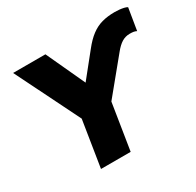

<svg xmlns="http://www.w3.org/2000/svg" viewBox="-154 -891 1089 1065"><g transform="rotate(-30 390.5 -358.0)"><path d="M202 0 260 -365 275 -243 46 -705H253L370 -452H363L486 -605Q519 -647 551.5 -671.5Q584 -696 620.5 -706Q657 -716 702 -716Q717 -716 732 -714.5Q747 -713 760 -710Q773 -707 781 -702L758 -562Q748 -567 738.5 -568.5Q729 -570 714 -570Q687 -570 664 -556Q641 -542 616 -511L396 -243L450 -365L392 0Z"/></g></svg>

Font: Nunito Sans 8pt Black
Style: Italic
Weight: 900
Italic angle: -9°
Version: Version 3.101;gftools[0.9.27]